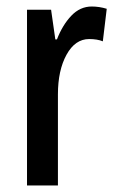

<svg xmlns="http://www.w3.org/2000/svg" viewBox="-20 -570 357 590"><path d="M262 -550Q285 -550 308 -543L296 -443Q279 -450 254 -450Q211 -450 184.5 -402Q158 -354 158 -280V0H63V-540H137L150 -449H155Q172 -493 199 -521.5Q226 -550 262 -550Z"/></svg>

Font: Noto Sans Ethiopic ExtraCondensed Medium
Style: Regular
Weight: 500
Width: 2
Designer: Monotype Design Team
Foundry: Monotype Imaging Inc.
Version: Version 2.102; ttfautohint (v1.8.4.7-5d5b)